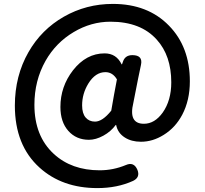

<svg xmlns="http://www.w3.org/2000/svg" viewBox="-20 -772 1047 982"><path d="M478 190Q298 190 182 85Q56 -29 56 -232Q56 -384 126 -506Q192 -621 306.5 -686.5Q421 -752 557 -752Q736 -752 844 -641Q951 -532 951 -356Q951 -259 912 -185Q877 -119 817 -82Q761 -47 701 -47Q652 -47 618 -69Q582 -92 574 -133H572Q547 -99 508.5 -78Q470 -57 435 -57Q370 -57 329.5 -102.5Q289 -148 289 -225Q289 -329 353 -412Q421 -499 515 -499Q575 -499 602 -443H604L609 -457Q620 -490 657 -490Q712 -490 701 -440L686 -368L662 -246Q636 -139 716 -139Q771 -139 812 -196Q856 -258 856 -351Q856 -487 782 -569Q700 -661 545 -661Q446 -661 357 -608Q266 -554 213 -461Q156 -360 156 -236Q156 -76 255 15Q346 99 490 99Q559 99 624 72Q665 54 683 97Q698 135 661 153Q580 190 478 190ZM466 -150Q504 -150 549 -206L563 -286L578 -366Q556 -403 519 -403Q468 -403 432 -345Q400 -293 400 -233Q400 -192 418 -171Q436 -150 466 -150Z"/></svg>

Font: GenSenRounded JP B
Style: Regular
Weight: 700
Version: Version 1.501;PS 1;hotconv 16.6.51;makeotf.lib2.5.65220